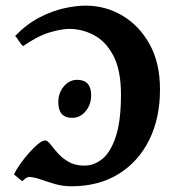

<svg xmlns="http://www.w3.org/2000/svg" viewBox="-20 -650 615 685"><path d="M235.4 14.6Q203.6 14.6 175.3 6.3Q147 -2 123.5 -10.3Q100.1 -18.6 83 -18.6Q75.2 -18.6 59.1 -3.4Q56.6 -5.9 44.9 -15.4Q33.2 -24.9 29.8 -27.8Q37.1 -43.5 51.5 -64Q65.9 -84.5 83 -104Q100.1 -123.5 115.7 -136.2Q131.3 -148.9 141.1 -148.9Q149.4 -148.9 159.9 -135.3Q170.4 -121.6 185.8 -104Q201.2 -86.4 224.4 -72.8Q247.6 -59.1 281.2 -59.1Q315.9 -59.1 345.5 -83.3Q375 -107.4 393.3 -163.1Q411.6 -218.8 411.6 -312.5Q411.6 -399.4 384.8 -450.7Q357.9 -502 315.7 -524.4Q273.4 -546.9 227.1 -546.9Q200.2 -546.9 158.2 -534.7Q116.2 -522.5 62 -485.4Q56.6 -489.7 46.9 -504.4Q37.1 -519 34.2 -522Q75.7 -564.5 121.1 -587.9Q166.5 -611.3 209.2 -620.6Q252 -629.9 285.6 -629.9Q356 -629.9 416.3 -594.5Q476.6 -559.1 513.7 -492.4Q550.8 -425.8 550.8 -331.1Q550.8 -227.1 511.7 -149.4Q472.7 -71.8 401.9 -28.6Q331.1 14.6 235.4 14.6ZM305.2 -309.6Q305.2 -276.9 285.6 -253.2Q266.1 -229.5 237.3 -229.5Q188 -229.5 188 -285.6Q188 -318.8 207.8 -342Q227.5 -365.2 255.4 -365.2Q305.2 -365.2 305.2 -309.6Z"/></svg>

Font: Gentium Book Plus
Style: Bold
Weight: 700
Designer: Victor Gaultney, Annie Olsen, Iska Routamaa, Becca Hirsbrunner
Foundry: SIL International
Version: Version 6.101